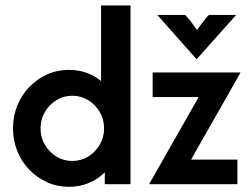

<svg xmlns="http://www.w3.org/2000/svg" viewBox="-20 -687 936 716"><path d="M236.8 9.7Q193.1 9.7 155.6 -7.3Q118.1 -24.3 89.2 -54.2Q60.4 -84 44.4 -123.6Q28.5 -163.2 28.5 -208.3Q28.5 -253.5 44.4 -293.1Q60.4 -332.6 89.2 -362.5Q118.1 -392.4 155.6 -409.4Q193.1 -426.4 236.8 -426.4Q272.2 -426.4 302.4 -415.6Q332.6 -404.9 356.9 -384.7V-666.7H466.7V0H370.8V-44.4Q346.5 -19.4 311.8 -4.9Q277.1 9.7 236.8 9.7ZM249.3 -86.8Q282.6 -86.8 309.4 -103.5Q336.1 -120.1 352.1 -147.6Q368.1 -175 368.1 -208.3Q368.1 -241.7 352.1 -269.1Q336.1 -296.5 309.4 -313.2Q282.6 -329.9 250 -329.9Q216.7 -329.9 189.9 -313.2Q163.2 -296.5 147.2 -269.1Q131.2 -241.7 131.2 -208.3Q131.2 -175 147.2 -147.6Q163.2 -120.1 189.9 -103.5Q216.7 -86.8 249.3 -86.8ZM536.8 0V-1.4L720.8 -325H549.3V-416.7H876.4V-415.3L692.4 -91.7H865.3V0ZM712.5 -466.7 566.7 -631.2H670.8Q683.3 -618.1 693.1 -604.9Q702.8 -591.7 714.6 -575Q726.4 -591.7 736.5 -604.9Q746.5 -618.1 759 -631.2H860.4L713.9 -466.7Z"/></svg>

Font: Afacad Flux SemiBold
Style: Regular
Weight: 600
Designer: Kristian Moeller
Foundry: Dicotype
Version: Version 1.100